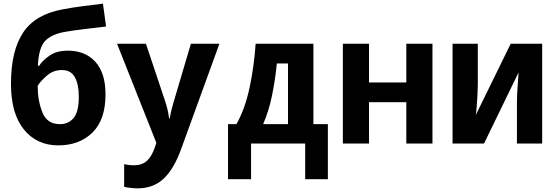

<svg xmlns="http://www.w3.org/2000/svg" viewBox="-20 -785 3040 1050"><path d="M557 -269Q557 -386 501.5 -447Q446 -508 351 -508Q290 -508 250.5 -480.5Q211 -453 194 -425H187Q192 -527 228.5 -563Q265 -599 337 -611Q382 -619 445.5 -626.5Q509 -634 560 -640L543 -765Q485 -758 431 -751Q377 -744 324 -734Q173 -707 106.5 -607Q40 -507 40 -327Q40 -164 110.5 -77Q181 10 299 10Q414 10 485.5 -60Q557 -130 557 -269ZM186 -315Q197 -336 233.5 -369Q270 -402 318 -402Q368 -402 389.5 -362.5Q411 -323 411 -256Q411 -173 382.5 -139.5Q354 -106 308 -106Q237 -106 211.5 -171Q186 -236 186 -315Z M971 29 1180 -546H1024L931 -232Q924 -209 918.5 -187Q913 -165 908 -137H905Q901 -165 895.5 -188.5Q890 -212 883 -232L778 -546H620L835 -4L826 23Q810 70 783.5 94.5Q757 119 711 119Q686 119 659 113V237Q699 245 733 245Q818 245 874.5 192.5Q931 140 971 29Z M1494 -438H1555V-106H1419Q1450 -177 1467.5 -262Q1485 -347 1494 -438ZM1353 195V0H1649V195H1773V-106H1694V-546H1378Q1370 -424 1345 -306.5Q1320 -189 1273 -106H1227V195Z M1998 0V-226H2202V0H2345V-546H2202V-334H1998V-546H1855V0Z M2627 0 2816 -389Q2815 -367 2811 -316.5Q2807 -266 2807 -228V0H2945V-546H2773L2582 -156Q2584 -166 2586.5 -197Q2589 -228 2591 -263Q2593 -298 2593 -319V-546H2455V0Z"/></svg>

Font: Noto Sans Mono UI
Style: Bold
Weight: 700
Designer: Monotype Design team
Foundry: Monotype Imaging Inc.
Version: 1.000